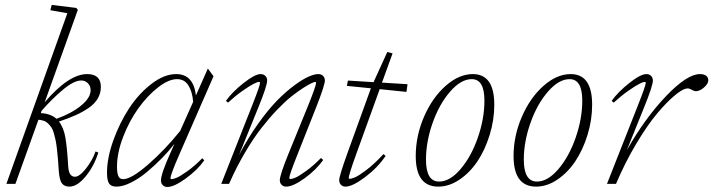

<svg xmlns="http://www.w3.org/2000/svg" viewBox="-20 -745 2890 778"><path d="M5.9 0 252.9 -691.4 184.1 -703.6 189.5 -725.1 289.1 -712.9 295.4 -705.1 161.1 -330.6Q258.8 -444.8 333 -444.8Q388.7 -444.8 388.7 -393.1Q388.7 -367.7 376.5 -346.4Q364.3 -325.2 340.1 -308.3Q315.9 -291.5 287.1 -278.6Q258.3 -265.6 218.8 -252.4Q237.8 -228.5 244.9 -187.7Q252 -147 256.3 -71.3Q258.8 -28.8 283.7 -28.8Q302.2 -28.8 328.4 -62Q354.5 -95.2 367.2 -131.3L378.4 -127Q361.3 -71.8 327.1 -30.3Q293 11.2 261.2 11.2Q241.7 11.2 231.4 -1.2Q221.2 -13.7 218.3 -51.3Q216.3 -82.5 214.8 -100.3Q213.4 -118.2 210.7 -141.4Q208 -164.6 205.3 -177.2Q202.6 -189.9 198.2 -205.3Q193.8 -220.7 188.5 -228.5Q183.1 -236.3 175.3 -244.1Q167.5 -252 157.7 -255.4Q147.9 -258.8 135.7 -259.8L42.5 0ZM309.6 -418.9Q279.8 -418.9 235.4 -381.8Q190.9 -344.7 148.4 -295.9L145.5 -286.6Q185.1 -284.7 209 -263.7Q269.5 -285.2 308.3 -316.9Q347.2 -348.6 347.2 -379.4Q347.2 -396.5 336.2 -407.7Q325.2 -418.9 309.6 -418.9Z M451.7 11.2Q431.2 11.2 422.4 -0.7Q413.6 -12.7 413.6 -45.4Q413.6 -104 438.7 -174.8Q463.9 -245.6 502.4 -304.9Q541 -364.3 593 -404.5Q645 -444.8 693.8 -444.8Q763.7 -444.8 773.9 -358.4L822.3 -467.3L845.2 -436L705.6 -116.7Q670.9 -37.1 670.9 -22.9Q670.9 -19 674.3 -19Q681.6 -19 695.6 -24.7Q709.5 -30.3 738.8 -51Q768.1 -71.8 799.8 -104L807.6 -95.2Q780.3 -56.2 732.7 -21.7Q685.1 12.7 658.2 12.7Q647 12.7 639.6 5.4Q632.3 -2 632.3 -14.2Q632.3 -40 669.9 -124L687 -162.1Q664.1 -132.8 636.5 -104.5Q608.9 -76.2 576.7 -49.1Q544.4 -22 511.2 -5.4Q478 11.2 451.7 11.2ZM454.1 -69.3Q454.1 -43.5 459.7 -31.2Q465.3 -19 479 -19Q511.7 -19 579.6 -77.9Q647.5 -136.7 710 -214.4L762.7 -332.5Q759.3 -373.5 743.4 -398.9Q727.5 -424.3 697.3 -424.3Q663.1 -424.3 620.1 -390.6Q577.1 -356.9 540.8 -306.4Q504.4 -255.9 479.2 -190.9Q454.1 -126 454.1 -69.3Z M876.5 0 1003.4 -321.8Q1033.7 -398.4 1033.7 -409.7Q1033.7 -413.1 1029.3 -413.1Q1023.4 -413.1 1007.8 -405.3Q992.2 -397.5 963.1 -377.2Q934.1 -356.9 903.8 -329.1L895.5 -336.4Q920.4 -371.6 966.6 -408.2Q1012.7 -444.8 1036.1 -444.8Q1047.9 -444.8 1055.2 -437.5Q1062.5 -430.2 1062.5 -418.9Q1062.5 -397 1026.4 -308.6L948.7 -117.2Q985.4 -187 1026.6 -244.6Q1067.9 -302.2 1103.5 -338.4Q1139.2 -374.5 1173.1 -399.4Q1207 -424.3 1230.7 -434.6Q1254.4 -444.8 1269.5 -444.8Q1281.7 -444.8 1289.1 -437.5Q1296.4 -430.2 1296.4 -418.9Q1296.4 -399.9 1260.7 -309.1L1185.1 -118.2Q1152.3 -36.1 1152.3 -24.4Q1152.3 -19.5 1156.7 -19.5Q1163.6 -19.5 1177.5 -25.4Q1191.4 -31.2 1220.2 -52Q1249 -72.8 1280.8 -105L1289.6 -96.7Q1261.7 -57.1 1214.6 -22.9Q1167.5 11.2 1139.6 11.2Q1128.4 11.2 1121.1 3.9Q1113.8 -3.4 1113.8 -14.6Q1113.8 -36.1 1150.4 -125.5L1225.1 -308.6Q1260.7 -396 1260.7 -409.7Q1260.7 -413.1 1256.8 -413.1Q1253.9 -413.1 1241.9 -407.7Q1230 -402.3 1208.3 -388.4Q1186.5 -374.5 1160.6 -354Q1134.8 -333.5 1102.5 -299.8Q1070.3 -266.1 1038.6 -225.3Q1006.8 -184.6 972.2 -125.7Q937.5 -66.9 908.2 0Z M1379.9 11.2Q1368.7 11.2 1361.6 3.9Q1354.5 -3.4 1354.5 -15.6Q1354.5 -31.7 1388.2 -125.5L1482.9 -387.2L1385.7 -397L1389.6 -418.5L1493.7 -412.1L1549.3 -534.2L1570.8 -528.8L1527.8 -410.2L1631.3 -403.8L1627 -372.6L1518.6 -383.8L1422.9 -119.1Q1393.1 -36.1 1393.1 -23.9Q1393.1 -20.5 1396.5 -20.5Q1404.3 -20.5 1418.9 -26.6Q1433.6 -32.7 1465.8 -57.1Q1498 -81.5 1533.7 -120.6L1542.5 -113.3Q1510.7 -65.9 1459.5 -27.3Q1408.2 11.2 1379.9 11.2Z M1755.9 11.2Q1664.6 11.2 1664.6 -112.8Q1664.6 -194.3 1698.2 -272Q1731.9 -349.6 1785.9 -397.2Q1839.8 -444.8 1896 -444.8Q1982.9 -444.8 1982.9 -320.8Q1982.9 -258.8 1964.1 -198Q1945.3 -137.2 1914.6 -91.3Q1883.8 -45.4 1841.8 -17.1Q1799.8 11.2 1755.9 11.2ZM1759.3 -9.3Q1803.2 -9.3 1846.4 -60.1Q1889.6 -110.8 1916.3 -187.5Q1942.9 -264.2 1942.9 -337.4Q1942.9 -424.3 1891.6 -424.3Q1847.7 -424.3 1803.7 -373.5Q1759.8 -322.8 1732.9 -246.6Q1706.1 -170.4 1706.1 -98.1Q1706.1 -9.3 1759.3 -9.3Z M2152.3 11.2Q2061 11.2 2061 -112.8Q2061 -194.3 2094.7 -272Q2128.4 -349.6 2182.4 -397.2Q2236.3 -444.8 2292.5 -444.8Q2379.4 -444.8 2379.4 -320.8Q2379.4 -258.8 2360.6 -198Q2341.8 -137.2 2311 -91.3Q2280.3 -45.4 2238.3 -17.1Q2196.3 11.2 2152.3 11.2ZM2155.8 -9.3Q2199.7 -9.3 2242.9 -60.1Q2286.1 -110.8 2312.7 -187.5Q2339.4 -264.2 2339.4 -337.4Q2339.4 -424.3 2288.1 -424.3Q2244.1 -424.3 2200.2 -373.5Q2156.2 -322.8 2129.4 -246.6Q2102.5 -170.4 2102.5 -98.1Q2102.5 -9.3 2155.8 -9.3Z M2439.5 0 2566.4 -321.8Q2596.7 -398.4 2596.7 -409.7Q2596.7 -413.1 2592.3 -413.1Q2586.4 -413.1 2570.8 -405.3Q2555.2 -397.5 2526.1 -377.2Q2497.1 -356.9 2466.8 -329.1L2458.5 -336.4Q2483.4 -371.6 2529.5 -408.2Q2575.7 -444.8 2599.1 -444.8Q2610.8 -444.8 2618.2 -437.5Q2625.5 -430.2 2625.5 -418.9Q2625.5 -397 2589.4 -308.6L2520 -136.7Q2593.8 -266.6 2679 -355.7Q2764.2 -444.8 2816.4 -444.8Q2832 -444.8 2841.1 -438.2Q2850.1 -431.6 2850.1 -419.4Q2850.1 -405.8 2832.8 -390.6Q2815.4 -375.5 2799.8 -375.5Q2793 -375.5 2783.7 -380.9Q2773.4 -386.7 2767.1 -386.7Q2748.5 -386.7 2715.6 -359.6Q2682.6 -332.5 2642.8 -285.2Q2603 -237.8 2557.9 -162.1Q2512.7 -86.4 2476.1 0Z"/></svg>

Font: Elstob ExtraLight
Style: Italic
Weight: 200
Italic angle: -20°
Designer: Peter S. Baker
Version: Version 1.015